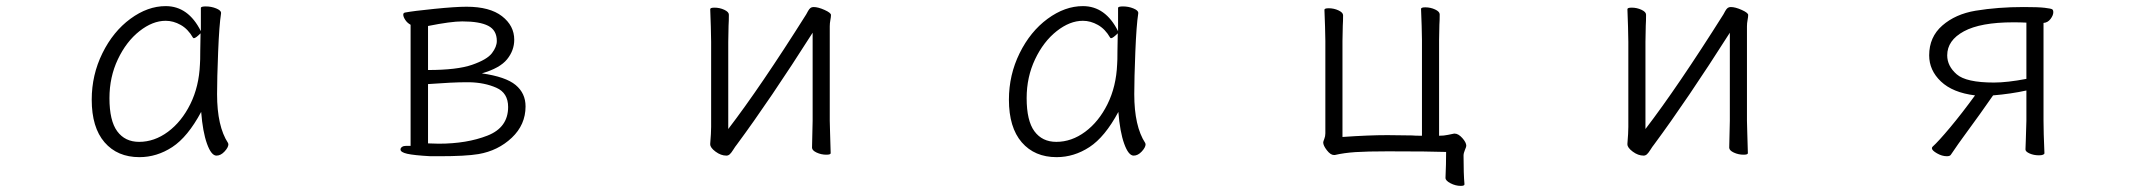

<svg xmlns="http://www.w3.org/2000/svg" viewBox="-20 -501 7040 628"><path d="M690 -193Q690 -88 726 -33Q727 -30 727 -29Q727 -19 714.5 -5.5Q702 8 688 8Q671 8 657 -31Q643 -70 638 -135Q594 -53 543.5 -20Q493 13 436 13Q364 13 322 -35.5Q280 -84 280 -175Q280 -256 315 -327Q350 -398 406.5 -439.5Q463 -481 522 -481Q596 -481 637 -399V-475Q637 -480 653 -480Q671 -480 687 -473.5Q703 -467 703 -459V-457Q697 -419 693.5 -331.5Q690 -244 690 -193ZM435 -37Q485 -37 529.5 -70Q574 -103 602.5 -160.5Q631 -218 634 -291Q635 -301 635 -335L636 -392Q620 -376 614 -376Q613 -376 611 -378Q595 -406 571 -419.5Q547 -433 522 -433Q479 -433 436 -399Q393 -365 365.5 -307Q338 -249 338 -180Q338 -106 363.5 -71.5Q389 -37 435 -37Z M1290 -12Q1290 -17 1295 -20.5Q1300 -24 1309 -24H1323V-420Q1312 -426 1305.5 -436Q1299 -446 1299 -453Q1299 -459 1305 -460Q1331 -465 1400.5 -472Q1470 -479 1506 -479Q1582 -479 1622 -448Q1662 -417 1662 -371Q1662 -336 1638.5 -307Q1615 -278 1556 -261Q1634 -250 1666.5 -223Q1699 -196 1699 -153Q1699 -93 1654 -50.5Q1609 -8 1545 3Q1504 10 1416 10H1388Q1334 7 1312 2Q1290 -3 1290 -12ZM1415 -31Q1507 -31 1574.5 -57.5Q1642 -84 1642 -151Q1642 -197 1603.5 -214Q1565 -231 1515 -232H1505Q1461 -232 1380 -226V-32ZM1605 -367Q1605 -402 1577 -416.5Q1549 -431 1492 -431Q1455 -431 1380 -416V-272Q1475 -272 1524 -289Q1573 -306 1589 -327Q1605 -348 1605 -367Z M2390 -28Q2385 -22 2378.5 -11.5Q2372 -1 2367 3.5Q2362 8 2356 8Q2338 8 2320.5 -5Q2303 -18 2303 -29V-31Q2306 -67 2306 -86V-364L2305 -413L2303 -471Q2303 -476 2317 -476Q2334 -476 2349 -469Q2364 -462 2364 -453Q2364 -432 2363 -417L2362 -364V-79Q2467 -216 2617 -454Q2619 -458 2623 -465Q2627 -472 2631 -475Q2635 -478 2641 -478Q2656 -478 2677 -468.5Q2698 -459 2698 -452Q2698 -446 2696 -435.5Q2694 -425 2694 -415V-106L2695 -68L2697 0Q2697 5 2683 5Q2666 5 2651 -2Q2636 -9 2636 -18L2638 -106V-394Q2498 -174 2390 -28Z M3690 -193Q3690 -88 3726 -33Q3727 -30 3727 -29Q3727 -19 3714.5 -5.5Q3702 8 3688 8Q3671 8 3657 -31Q3643 -70 3638 -135Q3594 -53 3543.5 -20Q3493 13 3436 13Q3364 13 3322 -35.5Q3280 -84 3280 -175Q3280 -256 3315 -327Q3350 -398 3406.5 -439.5Q3463 -481 3522 -481Q3596 -481 3637 -399V-475Q3637 -480 3653 -480Q3671 -480 3687 -473.5Q3703 -467 3703 -459V-457Q3697 -419 3693.5 -331.5Q3690 -244 3690 -193ZM3435 -37Q3485 -37 3529.5 -70Q3574 -103 3602.5 -160.5Q3631 -218 3634 -291Q3635 -301 3635 -335L3636 -392Q3620 -376 3614 -376Q3613 -376 3611 -378Q3595 -406 3571 -419.5Q3547 -433 3522 -433Q3479 -433 3436 -399Q3393 -365 3365.5 -307Q3338 -249 3338 -180Q3338 -106 3363.5 -71.5Q3389 -37 3435 -37Z M4758 107Q4741 107 4724.5 98.5Q4708 90 4708 81V80Q4710 36 4710 -4Q4657 -6 4519 -6Q4451 -6 4413.5 -3.5Q4376 -1 4346 6H4343Q4332 6 4320 -9.5Q4308 -25 4308 -35Q4308 -38 4311.5 -46.5Q4315 -55 4315 -65V-367L4314 -414L4312 -469Q4312 -474 4326 -474Q4343 -474 4358 -467Q4373 -460 4373 -451Q4373 -431 4372 -417L4371 -367V-53Q4456 -59 4518 -59L4599 -58Q4607 -57 4631 -57V-370L4630 -417L4628 -472Q4628 -477 4642 -477Q4659 -477 4674 -470Q4689 -463 4689 -454Q4689 -434 4688 -420L4687 -370V-57Q4703 -57 4716.5 -60Q4730 -63 4736 -64H4738Q4750 -64 4763 -49.5Q4776 -35 4776 -24Q4776 -21 4771.5 -10.5Q4767 0 4767 8Q4767 68 4770 101V102Q4770 107 4758 107Z M5390 -28Q5385 -22 5378.5 -11.5Q5372 -1 5367 3.5Q5362 8 5356 8Q5338 8 5320.5 -5Q5303 -18 5303 -29V-31Q5306 -67 5306 -86V-364L5305 -413L5303 -471Q5303 -476 5317 -476Q5334 -476 5349 -469Q5364 -462 5364 -453Q5364 -432 5363 -417L5362 -364V-79Q5467 -216 5617 -454Q5619 -458 5623 -465Q5627 -472 5631 -475Q5635 -478 5641 -478Q5656 -478 5677 -468.5Q5698 -459 5698 -452Q5698 -446 5696 -435.5Q5694 -425 5694 -415V-106L5695 -68L5697 0Q5697 5 5683 5Q5666 5 5651 -2Q5636 -9 5636 -18L5638 -106V-394Q5498 -174 5390 -28Z M6606 -40 6608 -106V-205Q6558 -194 6499 -189Q6464 -138 6398 -48Q6391 -39 6361 5Q6358 10 6348 10Q6332 10 6315.5 0.5Q6299 -9 6299 -16Q6299 -19 6301 -21Q6320 -38 6358.5 -84Q6397 -130 6440 -189Q6367 -198 6328.5 -234.5Q6290 -271 6290 -320Q6290 -380 6333 -417.5Q6376 -455 6442 -466Q6515 -478 6599 -478Q6647 -478 6668 -475.5Q6689 -473 6692.5 -470.5Q6696 -468 6696 -461Q6696 -451 6687 -439Q6678 -427 6664 -426V-106Q6664 -69 6667 0Q6667 3 6662.5 5Q6658 7 6649 7Q6632 7 6618.5 1Q6605 -5 6605 -12V-13ZM6502 -231Q6545 -231 6608 -243V-427Q6590 -428 6565 -428Q6458 -428 6403.5 -398.5Q6349 -369 6349 -320Q6349 -285 6380 -258Q6411 -231 6502 -231Z"/></svg>

Font: JyunsaiKaai Light
Style: Regular
Weight: 300
Designer: Fontworks Inc.
Version: Version 0.030;April 7, 2024;FontCreator 14.0.0.2901 64-bit